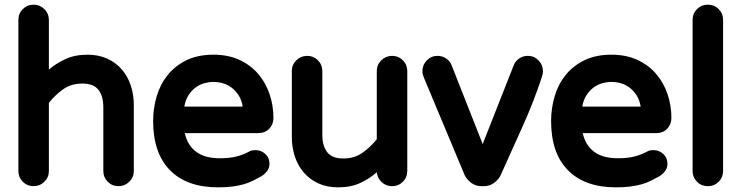

<svg xmlns="http://www.w3.org/2000/svg" viewBox="-20 -775 3194 825"><path d="M124 -755Q151 -755 170.5 -736Q190 -717 190 -689V-476Q220 -502 261 -521Q302 -540 356 -540Q404 -540 441 -523Q478 -506 503.5 -476.5Q529 -447 542 -407.5Q555 -368 555 -324V-40Q555 -13 535.5 6Q516 25 489 25Q462 25 443 6Q424 -13 424 -40V-314Q424 -362 403 -389Q382 -416 334 -416Q286 -416 251.5 -391.5Q217 -367 190 -333V-40Q190 -13 170.5 6Q151 25 124 25Q97 25 78 6Q59 -13 59 -40V-689Q59 -717 78 -736Q97 -755 124 -755Z M638 -255Q638 -309 653 -360.5Q668 -412 700 -452Q732 -492 781 -516Q830 -540 897 -540Q960 -540 1008 -518Q1056 -496 1088.5 -458.5Q1121 -421 1138 -371.5Q1155 -322 1155 -268Q1155 -241 1137 -222Q1119 -203 1089 -203H774Q785 -152 822 -123.5Q859 -95 925 -95Q967 -95 996 -102.5Q1025 -110 1051 -124Q1058 -128 1064 -129Q1070 -130 1078 -130Q1102 -130 1120 -113.5Q1138 -97 1138 -71Q1138 -53 1127 -39Q1116 -25 1102 -17Q1084 -7 1066 2Q1048 11 1026.5 17Q1005 23 978.5 26.5Q952 30 917 30Q783 30 710.5 -43.5Q638 -117 638 -255ZM1023 -317Q1018 -346 1005 -366Q992 -386 974.5 -399Q957 -412 937 -417.5Q917 -423 897 -423Q878 -423 858 -417.5Q838 -412 820.5 -399Q803 -386 790 -366Q777 -346 772 -317Z M1234 -470Q1234 -497 1253.5 -516Q1273 -535 1300 -535Q1327 -535 1346 -516Q1365 -497 1365 -470V-196Q1365 -148 1386 -121Q1407 -94 1455 -94Q1503 -94 1537.5 -118.5Q1572 -143 1599 -177V-470Q1599 -497 1618.5 -516Q1638 -535 1665 -535Q1692 -535 1711 -516Q1730 -497 1730 -470V-41Q1730 -13 1711 6Q1692 25 1665 25Q1639 25 1620.5 8Q1602 -9 1599 -35Q1569 -8 1528.5 11Q1488 30 1433 30Q1385 30 1348 13Q1311 -4 1285.5 -33.5Q1260 -63 1247 -102.5Q1234 -142 1234 -186Z M1795 -469Q1795 -496 1814 -515.5Q1833 -535 1860 -535Q1880 -535 1896.5 -524Q1913 -513 1920 -496L2054 -156L2188 -496Q2195 -513 2211.5 -524Q2228 -535 2248 -535Q2275 -535 2294 -515.5Q2313 -496 2313 -469Q2313 -461 2311 -454Q2309 -447 2307 -440Q2271 -332 2225 -230.5Q2179 -129 2132 -24Q2123 -4 2103.5 10.5Q2084 25 2059 25H2049Q2024 25 2004.5 10.5Q1985 -4 1976 -24L1802 -440Q1799 -447 1797 -454Q1795 -461 1795 -469Z M2348 -255Q2348 -309 2363 -360.5Q2378 -412 2410 -452Q2442 -492 2491 -516Q2540 -540 2607 -540Q2670 -540 2718 -518Q2766 -496 2798.5 -458.5Q2831 -421 2848 -371.5Q2865 -322 2865 -268Q2865 -241 2847 -222Q2829 -203 2799 -203H2484Q2495 -152 2532 -123.5Q2569 -95 2635 -95Q2677 -95 2706 -102.5Q2735 -110 2761 -124Q2768 -128 2774 -129Q2780 -130 2788 -130Q2812 -130 2830 -113.5Q2848 -97 2848 -71Q2848 -53 2837 -39Q2826 -25 2812 -17Q2794 -7 2776 2Q2758 11 2736.5 17Q2715 23 2688.5 26.5Q2662 30 2627 30Q2493 30 2420.5 -43.5Q2348 -117 2348 -255ZM2733 -317Q2728 -346 2715 -366Q2702 -386 2684.5 -399Q2667 -412 2647 -417.5Q2627 -423 2607 -423Q2588 -423 2568 -417.5Q2548 -412 2530.5 -399Q2513 -386 2500 -366Q2487 -346 2482 -317Z M2956 -689Q2956 -717 2975 -736Q2994 -755 3021 -755Q3049 -755 3068 -736Q3087 -717 3087 -689V-40Q3087 -13 3068 6Q3049 25 3021 25Q2994 25 2975 6Q2956 -13 2956 -40Z"/></svg>

Font: Varela Round Precious
Style: Bold
Weight: 700
Version: Version 1.000